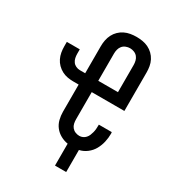

<svg xmlns="http://www.w3.org/2000/svg" viewBox="-211 -860 1023 1131"><g transform="rotate(30 300.0 -294.5)"><path d="M343 154V5Q317 1 293.5 -12Q270 -25 254 -45.5Q238 -66 231.5 -92Q225 -118 225 -144V-329H189Q169 -329 149 -332.5Q129 -336 111 -345.5Q93 -355 78.5 -369.5Q64 -384 55 -402.5Q46 -421 42.5 -441Q39 -461 39 -482V-512H127V-482Q127 -468 130 -454Q133 -440 141 -429Q149 -418 162 -412Q175 -406 189 -406H225V-591Q225 -611 229 -631.5Q233 -652 242.5 -670.5Q252 -689 267 -703.5Q282 -718 300.5 -727Q319 -736 339.5 -739.5Q360 -743 381 -743Q402 -743 422.5 -739.5Q443 -736 461.5 -727Q480 -718 495 -703.5Q510 -689 519.5 -670.5Q529 -652 532.5 -631.5Q536 -611 536 -591V-329H314V-144Q314 -130 317 -116Q320 -102 329 -91Q338 -80 351.5 -74.5Q365 -69 379 -69Q391 -69 402 -74Q413 -79 421 -88Q429 -97 433.5 -108Q438 -119 441 -130.5Q444 -142 445 -154Q446 -166 446 -178V-184H534Q534 -181 534.5 -178.5Q535 -176 535 -174Q535 -145 528.5 -116.5Q522 -88 508 -63Q494 -38 470.5 -20Q447 -2 419 4V154ZM314 -406H448V-591Q448 -605 444.5 -619Q441 -633 432 -644Q423 -655 409 -660.5Q395 -666 381 -666Q367 -666 353 -660.5Q339 -655 330 -644Q321 -633 317.5 -619Q314 -605 314 -591Z"/></g></svg>

Font: Iosevka Medium Extended
Style: Regular
Weight: 500
Width: 7
Monospace: yes
Designer: Belleve Invis
Foundry: Belleve Invis
Version: Version 32.5.0; ttfautohint (v1.8.4)